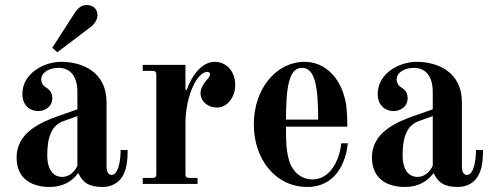

<svg xmlns="http://www.w3.org/2000/svg" viewBox="-20 -732 1962 764"><path d="M188 -542 208 -524 340 -624C357 -637 368 -654 368 -672C368 -696 350 -712 326 -712C308 -712 293 -705 277 -680ZM168 -115C168 -189 187 -234 232 -250L288 -270V-72C274 -44 253 -28 227 -28C205 -28 168 -41 168 -115ZM46 -106C46 -13 116 12 178 12C232 12 268 -12 290 -42H292C310 -6 332 12 389 12C425 12 452 -6 466 -28C485 -57 488 -99 488 -135H460C460 -90 450 -36 424 -36C411 -36 404 -47 404 -72V-325C404 -447 306 -486 224 -486C153 -486 69 -439 69 -358C69 -311 101 -290 132 -290C157 -290 188 -306 188 -341C188 -364 178 -375 160 -386C147 -395 144 -409 144 -415C144 -446 179 -462 213 -462C252 -462 288 -438 288 -365V-297L214 -271C142 -246 46 -204 46 -106Z M548 0H766V-24H734C722 -24 718 -28 718 -40V-241C718 -350 764 -446 805 -446C813 -446 816 -441 816 -436C816 -429 809 -421 802 -413C790 -399 778 -381 778 -361C778 -329 807 -304 843 -304C885 -304 916 -346 916 -394C916 -446 883 -486 834 -486C783 -486 742 -430 723 -374L718 -375V-474H548V-450H586C598 -450 602 -446 602 -434V-40C602 -28 598 -24 586 -24H548Z M990 -237C990 -100 1075 12 1203 12C1317 12 1357 -88 1364 -162H1338C1331 -94 1294 -18 1223 -18C1178 -18 1141 -50 1129 -99C1118 -138 1118 -177 1118 -228H1362C1362 -240 1362 -296 1355 -328C1336 -422 1274 -486 1192 -486C1081 -486 990 -381 990 -237ZM1118 -256C1118 -386 1130 -462 1182 -462C1234 -462 1246 -386 1246 -256Z M1582 -115C1582 -189 1601 -234 1646 -250L1702 -270V-72C1688 -44 1667 -28 1641 -28C1619 -28 1582 -41 1582 -115ZM1460 -106C1460 -13 1530 12 1592 12C1646 12 1682 -12 1704 -42H1706C1724 -6 1746 12 1803 12C1839 12 1866 -6 1880 -28C1899 -57 1902 -99 1902 -135H1874C1874 -90 1864 -36 1838 -36C1825 -36 1818 -47 1818 -72V-325C1818 -447 1720 -486 1638 -486C1567 -486 1483 -439 1483 -358C1483 -311 1515 -290 1546 -290C1571 -290 1602 -306 1602 -341C1602 -364 1592 -375 1574 -386C1561 -395 1558 -409 1558 -415C1558 -446 1593 -462 1627 -462C1666 -462 1702 -438 1702 -365V-297L1628 -271C1556 -246 1460 -204 1460 -106Z"/></svg>

Font: Old Standard
Style: Bold
Weight: 700
Designer: Alexey Kryukov <alexios@thessalonica.org.ru>
Version: Version 2.0.2